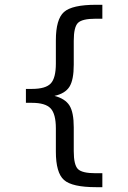

<svg xmlns="http://www.w3.org/2000/svg" viewBox="-20 -651 540 807"><path d="M410.2 77.1V135.7H383.8Q283.2 135.7 249 105.5Q214.8 75.2 214.8 -13.7V-111.3Q214.8 -171.9 192.9 -195.3Q170.9 -218.8 114.3 -218.8H88.9V-277.3H114.3Q171.9 -277.3 193.4 -300.3Q214.8 -323.2 214.8 -383.8V-481.4Q214.8 -570.3 249 -600.6Q283.2 -630.9 383.8 -630.9H410.2V-572.3H381.8Q325.2 -572.3 307.6 -554.7Q290 -537.1 290 -479.5V-378.9Q290 -315.4 272 -286.6Q253.9 -257.8 209 -248Q253.9 -236.3 272 -207.5Q290 -178.7 290 -116.2V-15.6Q290 42 307.6 59.6Q325.2 77.1 381.8 77.1Z"/></svg>

Font: BabelStone Pseudographica
Style: Regular
Weight: 400
Designer: Andrew West
Foundry: BabelStone
Version: Version 16.0.0